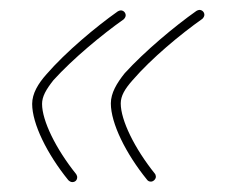

<svg xmlns="http://www.w3.org/2000/svg" viewBox="-20 -368 463 388"><path d="M285 -1C290 -1 295 -6 295 -11C295 -13 294 -16 293 -17C252 -68 224 -125 224 -159C224 -174 232 -188 248 -206C286 -250 345 -299 389 -330C391 -332 393 -335 393 -338C393 -344 388 -348 383 -348C381 -348 379 -347 377 -346C333 -315 272 -264 232 -220C216 -200 204 -180 204 -159C204 -119 234 -58 277 -5C279 -2 282 -1 285 -1ZM126 0C132 0 136 -4 136 -10C136 -12 135 -14 134 -16C93 -67 65 -124 65 -158C65 -173 73 -187 88 -206C127 -249 186 -298 230 -329C232 -331 234 -334 234 -337C234 -342 230 -347 224 -347C222 -347 220 -346 218 -345C174 -314 113 -263 74 -218C57 -199 45 -179 45 -158C45 -118 75 -57 118 -4C120 -2 123 0 126 0Z"/></svg>

Font: Mistral SingleLine Outline
Style: Regular
Weight: 300
Designer: François Chastanet, Élisa Garzelli, Anais Alves, Morgane Autin
Foundry: institut supérieur des arts et du design Toulouse / isdaT
Version: Version 1.000;Glyphs 3.3 (3337)